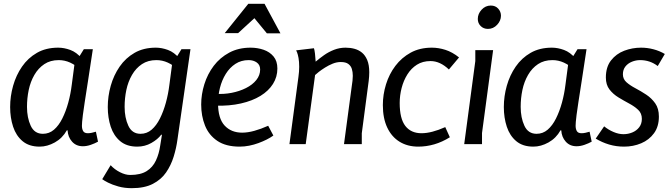

<svg xmlns="http://www.w3.org/2000/svg" viewBox="-20 -753 3504 1003"><path d="M418 -496H465Q450 -396 439.5 -328.5Q429 -261 422.5 -219Q416 -177 413 -153Q410 -129 409 -116.5Q408 -104 408 -96Q408 -79 414.5 -68Q421 -57 439 -57Q449 -57 460 -59.5Q471 -62 481 -65L492 -13Q476 -4 454.5 3.5Q433 11 413 11Q378 11 356.5 -13Q335 -37 333 -72H329Q306 -31 266.5 -9Q227 13 187 13Q132 13 98 -15.5Q64 -44 48.5 -91Q33 -138 33 -194Q33 -250 48.5 -305Q64 -360 95 -405Q126 -450 173 -477Q220 -504 284 -504Q315 -504 347.5 -492Q380 -480 407 -448V-385Q375 -413 346.5 -426Q318 -439 287 -439Q243 -439 211.5 -418Q180 -397 159.5 -361.5Q139 -326 130 -283Q121 -240 121 -195Q121 -138 140.5 -96Q160 -54 204 -54Q237 -54 262 -75.5Q287 -97 305.5 -134Q324 -171 336.5 -216.5Q349 -262 355 -311L369 -417Z M928 -496H975L907 -24Q901 21 887 66Q873 111 847.5 148Q822 185 778.5 207.5Q735 230 668 230Q630 230 598 221Q566 212 544.5 201Q523 190 514 183L558 110Q578 132 606.5 146.5Q635 161 660 161Q714 161 746 141Q778 121 794.5 85.5Q811 50 817 7L826 -49H822Q804 -25 770.5 -6Q737 13 697 13Q642 13 608 -15.5Q574 -44 558.5 -91Q543 -138 543 -194Q543 -250 558.5 -305Q574 -360 605 -405Q636 -450 683 -477Q730 -504 794 -504Q825 -504 857.5 -492Q890 -480 917 -448V-385Q885 -413 856.5 -426Q828 -439 797 -439Q753 -439 721.5 -418Q690 -397 669.5 -361.5Q649 -326 640 -283Q631 -240 631 -195Q631 -138 650.5 -96Q670 -54 714 -54Q747 -54 772 -75.5Q797 -97 815.5 -134Q834 -171 846.5 -216.5Q859 -262 865 -311L879 -417Z M1289 -504Q1325 -504 1357 -493Q1389 -482 1409 -458Q1429 -434 1429 -395Q1429 -351 1406 -314.5Q1383 -278 1340.5 -252Q1298 -226 1238.5 -212.5Q1179 -199 1107 -201V-263Q1149 -260 1190 -268Q1231 -276 1265 -293Q1299 -310 1319 -335Q1339 -360 1339 -390Q1339 -414 1321.5 -426.5Q1304 -439 1279 -439Q1240 -439 1210 -419.5Q1180 -400 1159.5 -367Q1139 -334 1129 -294Q1119 -254 1119 -214Q1119 -134 1153.5 -97Q1188 -60 1245 -60Q1274 -60 1308.5 -69.5Q1343 -79 1381 -96L1408 -45Q1393 -34 1373 -24Q1353 -14 1330 -5.5Q1307 3 1282 8Q1257 13 1232 13Q1160 13 1115.5 -17Q1071 -47 1051 -97Q1031 -147 1031 -207Q1031 -260 1047.5 -313Q1064 -366 1096.5 -409Q1129 -452 1177.5 -478Q1226 -504 1289 -504ZM1309 -658 1224 -580H1154L1277 -733H1362L1445 -579H1374Z M1620 -501Q1623 -493 1625.5 -472.5Q1628 -452 1629 -431Q1649 -448 1673 -465Q1697 -482 1725.5 -493Q1754 -504 1785 -504Q1810 -504 1832 -498Q1854 -492 1871 -478Q1888 -464 1898.5 -439Q1909 -414 1909 -375Q1909 -354 1906 -330L1870 -57V0H1777L1818 -306Q1820 -318 1821.5 -331.5Q1823 -345 1823 -357Q1823 -377 1818 -393Q1813 -409 1799.5 -419Q1786 -429 1760 -429Q1739 -429 1718 -420.5Q1697 -412 1678 -400Q1659 -388 1645.5 -377.5Q1632 -367 1626 -361L1577 0H1492L1539 -351Q1541 -365 1542 -378.5Q1543 -392 1543 -404Q1543 -431 1539.5 -450Q1536 -469 1532 -479Q1528 -489 1527 -490Z M2325 -390Q2302 -412 2278 -423Q2254 -434 2229 -434Q2188 -434 2158 -415Q2128 -396 2108 -364Q2088 -332 2078 -293Q2068 -254 2068 -215Q2068 -133 2097.5 -95Q2127 -57 2182 -57Q2208 -57 2239 -65Q2270 -73 2306 -89L2330 -36Q2290 -11 2248.5 1Q2207 13 2165 13Q2109 13 2067.5 -12.5Q2026 -38 2003 -86.5Q1980 -135 1980 -204Q1980 -259 1996.5 -312.5Q2013 -366 2045.5 -409Q2078 -452 2125.5 -478Q2173 -504 2236 -504Q2271 -504 2307 -492.5Q2343 -481 2378 -453Z M2597 -671Q2597 -645 2577 -623.5Q2557 -602 2529 -602Q2506 -602 2491 -617Q2476 -632 2476 -654Q2476 -681 2496 -702.5Q2516 -724 2544 -724Q2568 -724 2582.5 -708Q2597 -692 2597 -671ZM2556 -491 2498 -58V0H2405L2463 -434V-491Z M2997 -496H3044Q3029 -396 3018.5 -328.5Q3008 -261 3001.5 -219Q2995 -177 2992 -153Q2989 -129 2988 -116.5Q2987 -104 2987 -96Q2987 -79 2993.5 -68Q3000 -57 3018 -57Q3028 -57 3039 -59.5Q3050 -62 3060 -65L3071 -13Q3055 -4 3033.5 3.5Q3012 11 2992 11Q2957 11 2935.5 -13Q2914 -37 2912 -72H2908Q2885 -31 2845.5 -9Q2806 13 2766 13Q2711 13 2677 -15.5Q2643 -44 2627.5 -91Q2612 -138 2612 -194Q2612 -250 2627.5 -305Q2643 -360 2674 -405Q2705 -450 2752 -477Q2799 -504 2863 -504Q2894 -504 2926.5 -492Q2959 -480 2986 -448V-385Q2954 -413 2925.5 -426Q2897 -439 2866 -439Q2822 -439 2790.5 -418Q2759 -397 2738.5 -361.5Q2718 -326 2709 -283Q2700 -240 2700 -195Q2700 -138 2719.5 -96Q2739 -54 2783 -54Q2816 -54 2841 -75.5Q2866 -97 2884.5 -134Q2903 -171 2915.5 -216.5Q2928 -262 2934 -311L2948 -417Z M3416 -408Q3395 -424 3372 -431.5Q3349 -439 3324 -439Q3302 -439 3281 -430.5Q3260 -422 3247 -405.5Q3234 -389 3234 -365Q3234 -340 3252.5 -323.5Q3271 -307 3299.5 -292Q3328 -277 3356 -258.5Q3384 -240 3403 -213Q3422 -186 3422 -144Q3422 -92 3396.5 -57Q3371 -22 3329.5 -4.5Q3288 13 3240 13Q3199 13 3162 2Q3125 -9 3092 -29L3136 -93Q3158 -75 3185 -63.5Q3212 -52 3237 -52Q3261 -52 3283 -61Q3305 -70 3319 -88Q3333 -106 3333 -132Q3333 -161 3314 -179Q3295 -197 3267 -212Q3239 -227 3211 -244Q3183 -261 3164 -285.5Q3145 -310 3145 -348Q3145 -403 3172 -437.5Q3199 -472 3241 -488Q3283 -504 3329 -504Q3362 -504 3394 -495.5Q3426 -487 3453 -471Z"/></svg>

Font: Rosario Medium
Style: Italic
Weight: 500
Italic angle: -8.05°
Version: Version 1.201